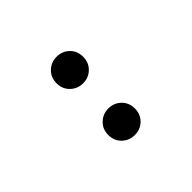

<svg xmlns="http://www.w3.org/2000/svg" viewBox="22 -993 563 563"><g transform="rotate(45 303.0 -712.0)"><path d="M195.7 -656.5Q171.5 -656.5 156 -672.7Q140.5 -688.9 140.5 -711.7Q140.5 -734.8 156 -750.8Q171.5 -766.8 195.7 -766.8Q219.6 -766.8 235.2 -750.8Q250.8 -734.8 250.8 -711.7Q250.8 -688.9 235.2 -672.7Q219.6 -656.5 195.7 -656.5ZM410.2 -656.5Q386 -656.5 370.6 -672.7Q355.1 -688.9 355.1 -711.7Q355.1 -734.8 370.6 -750.8Q386 -766.8 410.2 -766.8Q434.2 -766.8 449.8 -750.8Q465.3 -734.8 465.3 -711.7Q465.3 -688.9 449.8 -672.7Q434.2 -656.5 410.2 -656.5Z"/></g></svg>

Font: Noto Sans JP
Style: Regular
Weight: 100
Designer: Ryoko NISHIZUKA 西塚涼子 (kana, bopomofo & ideographs); Paul D. Hunt (Latin, Greek & Cyrillic); Sandoll Communications 산돌커뮤니
Foundry: Adobe
Version: Version 2.004;hotconv 1.0.118;makeotfexe 2.5.65603